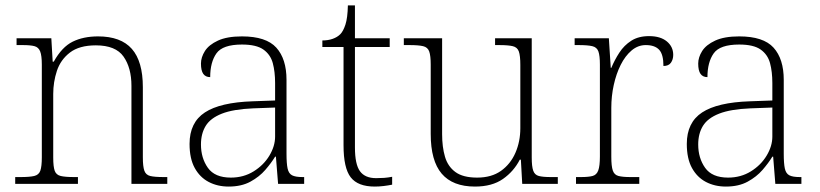

<svg xmlns="http://www.w3.org/2000/svg" viewBox="-20 -677 3021 707"><path d="M36 0V-25H56Q89 -25 106 -29Q123 -33 128.5 -48.5Q134 -64 134 -98V-439Q134 -472 128 -487.5Q122 -503 107 -507Q92 -511 64 -511H41V-536H169L174 -450H178Q208 -504 247.5 -523.5Q287 -543 341 -543Q425 -543 465.5 -497Q506 -451 506 -356V-98Q506 -64 511.5 -48.5Q517 -33 533 -29Q549 -25 583 -25H596V0H464V-361Q464 -427 435 -468.5Q406 -510 333 -510Q272 -510 237.5 -483.5Q203 -457 189.5 -416Q176 -375 176 -331V-97Q176 -63 181.5 -48Q187 -33 203.5 -29Q220 -25 253 -25H267V0Z M822 10Q781 10 748.5 -7Q716 -24 697 -58.5Q678 -93 678 -147Q678 -226 734.5 -263Q791 -300 910 -304L993 -307V-371Q993 -413 984.5 -444.5Q976 -476 950 -494.5Q924 -513 871 -513Q800 -513 777 -480.5Q754 -448 754 -393Q737 -393 728.5 -405Q720 -417 720 -443Q720 -466 734.5 -489Q749 -512 782.5 -527.5Q816 -543 871 -543Q960 -543 997.5 -501.5Q1035 -460 1035 -383V-111Q1035 -75 1039 -56.5Q1043 -38 1055.5 -31.5Q1068 -25 1094 -25H1100V0H1004L996 -100H993Q979 -77 957 -51.5Q935 -26 902 -8Q869 10 822 10ZM830 -23Q877 -23 914 -46Q951 -69 972 -104Q993 -139 993 -174V-281L912 -278Q839 -275 797 -258.5Q755 -242 737.5 -213.5Q720 -185 720 -145Q720 -95 745.5 -59Q771 -23 830 -23Z M1360 10Q1298 10 1271.5 -24Q1245 -58 1245 -142V-504H1167V-528Q1188 -528 1205 -534Q1222 -540 1233 -551Q1244 -562 1252 -586.5Q1260 -611 1261 -657H1287V-536H1415V-504H1287V-134Q1287 -72 1305.5 -46.5Q1324 -21 1365 -21Q1381 -21 1394.5 -22Q1408 -23 1424 -26V3Q1409 6 1392.5 8Q1376 10 1360 10Z M1729 10Q1647 10 1606.5 -37.5Q1566 -85 1566 -184V-439Q1566 -472 1560.5 -487.5Q1555 -503 1538 -507Q1521 -511 1488 -511H1467V-536H1608V-183Q1608 -136 1618.5 -100Q1629 -64 1657 -43.5Q1685 -23 1737 -23Q1790 -23 1825 -48Q1860 -73 1878 -114.5Q1896 -156 1896 -205V-438Q1896 -472 1890.5 -487.5Q1885 -503 1868 -507Q1851 -511 1818 -511H1803V-536H1938V-97Q1938 -64 1943.5 -48.5Q1949 -33 1964 -29Q1979 -25 2008 -25H2034V0H1903L1898 -89H1894Q1872 -46 1832 -18Q1792 10 1729 10Z M2101 0V-25H2119Q2147 -25 2162 -29Q2177 -33 2183 -49.5Q2189 -66 2189 -101V-439Q2189 -472 2183.5 -487.5Q2178 -503 2161 -507Q2144 -511 2111 -511H2096V-536H2222L2229 -427H2231Q2243 -456 2260.5 -483Q2278 -510 2304.5 -527Q2331 -544 2370 -544Q2412 -544 2435.5 -524.5Q2459 -505 2459 -475Q2459 -458 2450.5 -446Q2442 -434 2423 -434Q2423 -477 2407 -494Q2391 -511 2358 -511Q2329 -511 2305.5 -491Q2282 -471 2265.5 -438Q2249 -405 2240 -364Q2231 -323 2231 -280V-100Q2231 -65 2236.5 -49Q2242 -33 2257.5 -29Q2273 -25 2301 -25H2334V0Z M2653 10Q2612 10 2579.5 -7Q2547 -24 2528 -58.5Q2509 -93 2509 -147Q2509 -226 2565.5 -263Q2622 -300 2741 -304L2824 -307V-371Q2824 -413 2815.5 -444.5Q2807 -476 2781 -494.5Q2755 -513 2702 -513Q2631 -513 2608 -480.5Q2585 -448 2585 -393Q2568 -393 2559.5 -405Q2551 -417 2551 -443Q2551 -466 2565.5 -489Q2580 -512 2613.5 -527.5Q2647 -543 2702 -543Q2791 -543 2828.5 -501.5Q2866 -460 2866 -383V-111Q2866 -75 2870 -56.5Q2874 -38 2886.5 -31.5Q2899 -25 2925 -25H2931V0H2835L2827 -100H2824Q2810 -77 2788 -51.5Q2766 -26 2733 -8Q2700 10 2653 10ZM2661 -23Q2708 -23 2745 -46Q2782 -69 2803 -104Q2824 -139 2824 -174V-281L2743 -278Q2670 -275 2628 -258.5Q2586 -242 2568.5 -213.5Q2551 -185 2551 -145Q2551 -95 2576.5 -59Q2602 -23 2661 -23Z"/></svg>

Font: Noto Serif Hentaigana ExtraLight
Style: Regular
Weight: 200
Designer: Kazuhiro Yamada
Foundry: nipponia
Version: Version 1.000